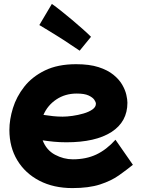

<svg xmlns="http://www.w3.org/2000/svg" viewBox="-20 -881 728 981"><path d="M350 80Q254 80 181.5 42.5Q109 5 68.5 -62Q28 -129 28 -217Q28 -270 46 -328.5Q64 -387 104 -438Q144 -489 209.5 -521Q275 -553 369 -553Q437 -553 483.5 -538Q530 -523 559.5 -499Q589 -475 604.5 -448Q620 -421 625.5 -396.5Q631 -372 631 -356Q631 -259 549.5 -206.5Q468 -154 319 -154Q285 -154 254.5 -157Q224 -160 198 -164Q217 -114 261 -90.5Q305 -67 352 -67Q420 -67 472 -91.5Q524 -116 570 -167L659 -39Q627 -13 587.5 15Q548 43 491 61.5Q434 80 350 80ZM372 -403Q313 -403 268 -373Q223 -343 202 -294Q227 -290 251.5 -287.5Q276 -285 300 -285Q322 -285 350.5 -289Q379 -293 406.5 -301Q434 -309 452 -321.5Q470 -334 470 -351Q470 -359 462 -371Q454 -383 433 -393Q412 -403 372 -403ZM387 -622Q368 -634 340.5 -653Q313 -672 282.5 -691Q252 -710 225 -726.5Q198 -743 181 -753L245 -861Q265 -847 291.5 -826Q318 -805 346.5 -781Q375 -757 401 -734Q427 -711 445 -693Z"/></svg>

Font: KN Bobohei
Style: Bold
Weight: 700
Designer: Kingnam Type Foundry
Version: Version 1.710;March 18, 2023